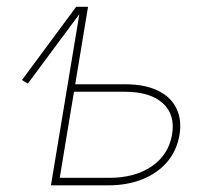

<svg xmlns="http://www.w3.org/2000/svg" viewBox="-20 -556 631 576"><path d="M63.5 -305.2 45.9 -315.9 208.5 -535.6H234.4ZM195.8 -303.2H355.5Q413.1 -303.2 452.1 -284.9Q491.2 -266.6 508.5 -232.4Q525.9 -198.2 518.6 -151.9Q510.7 -105 482.2 -71Q453.6 -37.1 408.2 -18.6Q362.8 0 305.2 0H132.8L221.7 -535.6H244.1L159.2 -22.5H307.6Q384.8 -22.5 435.3 -57.1Q485.8 -91.8 496.1 -151.9Q506.3 -211.9 468.5 -246.3Q430.7 -280.8 353 -280.8H192.4Z"/></svg>

Font: Inter 20pt Thin
Style: Italic
Weight: 250
Italic angle: -9.3988°
Version: Version 4.001;git-66647c0bb